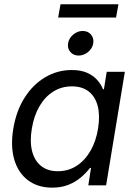

<svg xmlns="http://www.w3.org/2000/svg" viewBox="-20 -864 627 895"><path d="M223.6 10.7Q156.2 10.7 110.6 -23.7Q64.9 -58.1 46.6 -119.9Q28.3 -181.6 42 -264.2Q55.7 -347.2 94.5 -408.4Q133.3 -469.7 190.4 -503.7Q247.6 -537.6 314.5 -537.6Q356.9 -537.6 386 -524.7Q415 -511.7 433.1 -491.2Q451.2 -470.7 460.4 -447.8H464.4L477.5 -529.3H562L474.6 0H391.6L404.3 -81.1H399.4Q380.9 -57.1 356 -36.1Q331.1 -15.1 298.1 -2.2Q265.1 10.7 223.6 10.7ZM249.5 -65.9Q298.3 -65.9 336.9 -90.8Q375.5 -115.7 401.6 -160.6Q427.7 -205.6 437 -264.6Q446.8 -324.2 435.8 -368.4Q424.8 -412.6 394.3 -437Q363.8 -461.4 314.9 -461.4Q267.1 -461.4 228.5 -437.3Q189.9 -413.1 164.1 -368.9Q138.2 -324.7 128.4 -264.6Q118.2 -204.1 129.6 -159.4Q141.1 -114.7 171.6 -90.3Q202.1 -65.9 249.5 -65.9ZM346.2 -605Q322.3 -605 307.9 -621.8Q293.5 -638.7 297.4 -662.1Q301.3 -686 321.3 -702.9Q341.3 -719.7 365.2 -719.7Q389.6 -719.7 404.1 -702.9Q418.5 -686 414.6 -662.1Q411.1 -638.7 390.9 -621.8Q370.6 -605 346.2 -605ZM532.2 -844.2 521 -782.2H251L262.2 -844.2Z"/></svg>

Font: Inter 24pt
Style: Italic
Weight: 400
Italic angle: -9.3988°
Designer: Rasmus Andersson
Foundry: rsms
Version: Version 4.001;git-66647c0bb